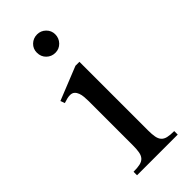

<svg xmlns="http://www.w3.org/2000/svg" viewBox="-170 -520 551 551"><g transform="rotate(-45 105.0 -244.5)"><path d="M147.9 -452.1Q147.9 -436.5 137.2 -425.3Q126.5 -414.1 110.8 -414.1Q95.2 -414.1 84.2 -424.8Q73.2 -435.5 73.2 -452.1Q73.2 -467.8 84.2 -478.3Q95.2 -488.8 110.8 -488.8Q126 -488.8 137 -478Q147.9 -467.3 147.9 -452.1ZM27.8 0V-14.2Q44.4 -14.2 54.7 -16.6Q64.9 -19 70.6 -25.4Q76.2 -31.7 78.1 -42.2Q80.1 -52.7 80.1 -68.8V-249Q80.1 -257.3 79.3 -266.1Q78.6 -274.9 75.9 -282.2Q73.2 -289.6 68.1 -294.2Q63 -298.8 54.2 -298.8Q48.3 -298.8 41.5 -297.1Q34.7 -295.4 27.8 -293L22.9 -306.2L125 -347.2H141.1V-68.8Q141.1 -52.7 143.1 -42.2Q145 -31.7 150.6 -25.4Q156.2 -19 166.3 -16.6Q176.3 -14.2 192.9 -14.2V0Z"/></g></svg>

Font: Scheherazade
Style: Regular
Weight: 400
Designer: SIL International
Foundry: SIL International
Version: Version 2.100 (build 932/914)